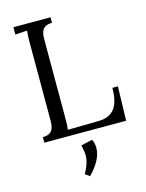

<svg xmlns="http://www.w3.org/2000/svg" viewBox="-139 -783 856 1125"><g transform="rotate(-15 289.0 -220.5)"><path d="M211.9 -115.2Q211.9 -87.9 211.2 -68.8Q210.4 -49.8 208.5 -37.1L395.5 -40Q426.8 -40.5 450.9 -50Q475.1 -59.6 491.2 -79.6Q507.3 -99.6 515.6 -131.1Q523.9 -162.6 523.9 -207H557.6L551.8 0H55.7V-33.2Q84 -34.2 98.1 -43.5Q112.3 -52.7 118.2 -68.8Q124 -85 124.3 -107.2Q124.5 -129.4 124.5 -155.8V-587.9Q124.5 -608.4 125.2 -626.7Q126 -645 127.9 -660.2L55.7 -655.8V-700.2H280.8V-667Q252.4 -666 238.3 -656.5Q224.1 -647 218.3 -630.9Q212.4 -614.7 212.2 -592.8Q211.9 -570.8 211.9 -543.9ZM330.6 56.2Q342.3 81.1 342.3 107.9Q342.3 146 320.8 184.8Q299.3 223.6 263.7 259.3L237.3 239.7Q253.4 210 261 187.7Q268.6 165.5 270 147Q271.5 128.4 268.8 110.6Q266.1 92.8 261.7 71.8Z"/></g></svg>

Font: Lora
Style: Regular
Weight: 400
Designer: Olga Karpushina, Alexei Vanyashin
Foundry: Cyreal (www.cyreal.org, a@cyreal.org)
Version: Version 1.014